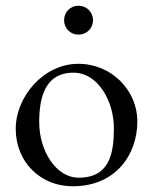

<svg xmlns="http://www.w3.org/2000/svg" viewBox="-20 -637 535 671"><path d="M254 -516C283 -516 305 -538 305 -566C305 -595 283 -617 254 -617C226 -617 204 -595 204 -566C204 -538 226 -516 254 -516ZM234 14C384 14 460 -96 460 -213C460 -321 370 -414 254 -414C131 -414 35 -298 35 -187C35 -70 122 14 234 14ZM255 -16C175 -16 117 -111 117 -210C117 -294 136 -383 237 -383C322 -383 378 -284 378 -189C378 -101 363 -16 255 -16Z"/></svg>

Font: EB Garamond
Style: Regular
Weight: 400
Designer: Georg Duffner and Octavio Pardo
Foundry: Georg Duffner
Version: Version 1.000;PS 001.000;hotconv 1.0.88;makeotf.lib2.5.64775